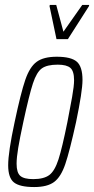

<svg xmlns="http://www.w3.org/2000/svg" viewBox="-20 -747 380 775"><path d="M13 -80Q13 -133 39 -254Q64 -372 82 -424.5Q100 -477 128 -497.5Q156 -518 209 -518Q267 -518 290 -498Q313 -478 313 -424Q313 -379 287 -254Q261 -136 243.5 -84.5Q226 -33 198.5 -12.5Q171 8 118 8Q60 8 36.5 -10.5Q13 -29 13 -80ZM252 -254Q263 -310 271 -355Q279 -400 279 -423Q279 -460 264 -473Q249 -486 213 -486Q170 -486 149 -471Q128 -456 113 -410.5Q98 -365 74 -254Q60 -189 53.5 -150Q47 -111 47 -86Q47 -50 62 -37Q77 -24 114 -24Q157 -24 179 -40.5Q201 -57 216 -103.5Q231 -150 252 -254ZM208 -589 180 -722 181 -727H207L236 -619L312 -727H340L339 -722L254 -589Z"/></svg>

Font: Saira Ultra Condensed Thin
Style: Italic
Weight: 100
Width: 1
Italic angle: -12°
Designer: Hector Gatti with collaboration of the Omnibus-Type team
Foundry: Omnibus-Type
Version: Version 1.001; ttfautohint (v1.8)